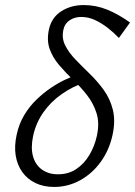

<svg xmlns="http://www.w3.org/2000/svg" viewBox="-20 -731 534 759"><path d="M194 8Q152 8 120 -7.5Q88 -23 68 -51Q48 -79 42 -116.5Q36 -154 46 -199Q55 -241 75.5 -275.5Q96 -310 124 -337Q152 -364 182.5 -384.5Q213 -405 243 -418.5Q273 -432 296 -440L315 -405Q267 -389 224 -359Q181 -329 151.5 -287Q122 -245 111 -194Q101 -147 110.5 -113Q120 -79 146 -60.5Q172 -42 209 -42Q251 -42 282 -63Q313 -84 333.5 -118.5Q354 -153 363 -194Q374 -245 361.5 -284Q349 -323 324 -355Q299 -387 269 -415.5Q239 -444 213.5 -474Q188 -504 176 -538.5Q164 -573 174 -617Q185 -663 223 -687Q261 -711 311 -711Q359 -711 403.5 -693Q448 -675 494 -642L450 -581Q429 -603 405 -621.5Q381 -640 355 -652Q329 -664 301 -664Q275 -664 255.5 -651Q236 -638 231 -615Q223 -581 237.5 -552Q252 -523 278.5 -495.5Q305 -468 335 -439Q365 -410 390 -375.5Q415 -341 426 -297.5Q437 -254 425 -198Q412 -138 378.5 -91.5Q345 -45 297 -18.5Q249 8 194 8Z"/></svg>

Font: Ysabeau
Style: Italic
Weight: 400
Italic angle: -12°
Designer: Christian Thalmann (Catharsis Fonts)
Version: Version 2.000;gftools[0.9.27.dev2+g8671c4b]